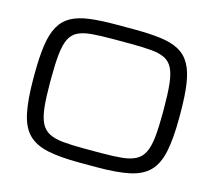

<svg xmlns="http://www.w3.org/2000/svg" viewBox="-109 -900 1170 1050"><g transform="rotate(15 475.5 -375.5)"><path d="M794.9 -384.8Q794.9 -470.7 789.1 -526.4Q783.2 -582 767.3 -614.3Q751.5 -646.5 721.4 -661.4Q691.4 -676.3 643.6 -680.4Q595.7 -684.6 525.9 -684.6H425.3Q355.5 -684.6 307.6 -680.4Q259.8 -676.3 229.7 -661.4Q199.7 -646.5 183.8 -614.3Q168 -582 162.1 -526.4Q156.2 -470.7 156.2 -384.8V-365.2Q156.2 -282.2 162.1 -227.5Q168 -172.9 183.8 -140.1Q199.7 -107.4 229.7 -91.3Q259.8 -75.2 307.6 -70.3Q355.5 -65.4 425.3 -65.4H525.9Q595.7 -65.4 643.6 -70.3Q691.4 -75.2 721.4 -91.3Q751.5 -107.4 767.3 -140.1Q783.2 -172.9 789.1 -227.5Q794.9 -282.2 794.9 -365.2ZM62.5 -365.2V-384.8Q62.5 -484.4 72.3 -552Q82 -619.6 106 -662.1Q129.9 -704.6 171.1 -727.1Q212.4 -749.5 274.9 -757.6Q337.4 -765.6 425.3 -765.6H525.9Q613.8 -765.6 676.3 -757.6Q738.8 -749.5 780 -727.1Q821.3 -704.6 845.2 -662.1Q869.1 -619.6 878.9 -552Q888.7 -484.4 888.7 -384.8V-365.2Q888.7 -244.6 872.8 -169.4Q856.9 -94.2 817.1 -54.2Q777.3 -14.2 706.5 0.7Q635.7 15.6 525.9 15.6H425.3Q315.4 15.6 244.6 0.7Q173.8 -14.2 134 -54.2Q94.2 -94.2 78.4 -169.4Q62.5 -244.6 62.5 -365.2Z"/></g></svg>

Font: Michroma
Style: Regular
Weight: 400
Designer: Vernon Adams
Foundry: Vernon Adams
Version: Version 1.100; ttfautohint (v1.8.4.7-5d5b);gftools[0.9.29]